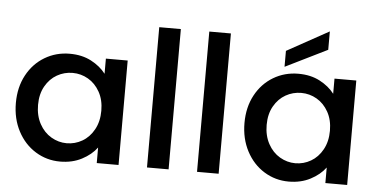

<svg xmlns="http://www.w3.org/2000/svg" viewBox="-53 -898 1990 1009"><g transform="rotate(5 942.0 -393.5)"><path d="M297 -560Q362 -560 410.5 -534.5Q459 -509 488 -471V-551H603V0H488V-82Q459 -43 409 -17Q359 9 295 9Q224 9 165 -27.5Q106 -64 71.5 -129.5Q37 -195 37 -278Q37 -361 71.5 -425Q106 -489 165.5 -524.5Q225 -560 297 -560ZM321 -461Q277 -461 239 -439.5Q201 -418 177.5 -376.5Q154 -335 154 -278Q154 -221 177.5 -178Q201 -135 239.5 -112.5Q278 -90 321 -90Q365 -90 403 -112Q441 -134 464.5 -176.5Q488 -219 488 -276Q488 -333 464.5 -375Q441 -417 403 -439Q365 -461 321 -461Z M867 -740V0H753V-740Z M1131 -740V0H1017V-740Z M1503 -560Q1568 -560 1616.5 -534.5Q1665 -509 1694 -471V-551H1809V0H1694V-82Q1665 -43 1615 -17Q1565 9 1501 9Q1430 9 1371 -27.5Q1312 -64 1277.5 -129.5Q1243 -195 1243 -278Q1243 -361 1277.5 -425Q1312 -489 1371.5 -524.5Q1431 -560 1503 -560ZM1527 -461Q1483 -461 1445 -439.5Q1407 -418 1383.5 -376.5Q1360 -335 1360 -278Q1360 -221 1383.5 -178Q1407 -135 1445.5 -112.5Q1484 -90 1527 -90Q1571 -90 1609 -112Q1647 -134 1670.5 -176.5Q1694 -219 1694 -276Q1694 -333 1670.5 -375Q1647 -417 1609 -439Q1571 -461 1527 -461ZM1648 -699 1427 -590V-674L1648 -796Z"/></g></svg>

Font: Poppins-tnum Medium
Style: Regular
Weight: 500
Designer: Ninad Kale (Devanagari), Jonny Pinhorn (Latin)
Foundry: Indian Type Foundry
Version: Version 4.004